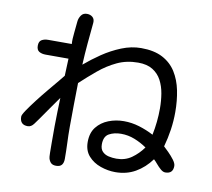

<svg xmlns="http://www.w3.org/2000/svg" viewBox="-91 -919 1182 1073"><g transform="rotate(10 500.0 -383.0)"><path d="M293.9 49.8Q275.4 49.8 265.6 41Q255.9 32.2 251 15.6Q249 9.8 248.5 -16.1Q248 -42 248 -73.7Q248 -105.5 248 -132.3Q248 -159.2 248 -167Q248 -207 249.5 -247.6Q251 -288.1 252 -328.1Q228.5 -294.9 205.1 -261.7Q181.6 -228.5 158.2 -194.3Q148.4 -180.7 133.8 -160.6Q119.1 -140.6 99.6 -140.6Q54.7 -140.6 54.7 -187.5Q54.7 -197.3 73.2 -224.6Q91.8 -252 119.1 -287.6Q146.5 -323.2 175.8 -358.4Q205.1 -393.6 227.1 -419.9Q249 -446.3 254.9 -454.1L258.8 -551.8H128.9Q107.4 -551.8 92.3 -560.5Q77.1 -569.3 77.1 -593.8Q77.1 -618.2 92.3 -627Q107.4 -635.7 128.9 -635.7H262.7Q260.7 -662.1 265.1 -699.7Q269.5 -737.3 271.5 -764.6Q273.4 -784.2 284.7 -800.3Q295.9 -816.4 317.4 -816.4Q336.9 -816.4 349.6 -805.2Q362.3 -793.9 360.4 -772.5Q354.5 -712.9 349.1 -652.8Q343.8 -592.8 340.8 -532.2Q381.8 -567.4 432.1 -601.6Q482.4 -635.7 538.1 -658.2Q593.8 -680.7 649.4 -680.7Q722.7 -680.7 771 -655.3Q819.3 -629.9 847.2 -585.4Q875 -541 886.7 -483.4Q898.4 -425.8 898.4 -361.3Q898.4 -310.5 891.1 -260.7Q883.8 -210.9 870.1 -162.1Q879.9 -153.3 897.9 -135.3Q916 -117.2 930.7 -97.7Q945.3 -78.1 945.3 -63.5Q945.3 -19.5 901.4 -19.5Q888.7 -19.5 875 -31.2Q861.3 -43 849.1 -57.6Q836.9 -72.3 827.1 -81.1Q790 -30.3 739.7 -1.5Q689.5 27.3 626 27.3Q584 27.3 542 12.7Q500 -2 472.7 -32.7Q445.3 -63.5 445.3 -112.3Q445.3 -164.1 471.2 -196.8Q497.1 -229.5 538.1 -245.6Q579.1 -261.7 625 -261.7Q669.9 -261.7 712.9 -248.5Q755.9 -235.4 794.9 -214.8Q802.7 -252 806.6 -290.5Q810.5 -329.1 810.5 -367.2Q810.5 -409.2 803.7 -450.2Q796.9 -491.2 779.3 -524.4Q761.7 -557.6 729.5 -577.6Q697.3 -597.7 646.5 -597.7Q581.1 -597.7 527.3 -572.3Q473.6 -546.9 426.8 -507.8Q379.9 -468.8 335 -426.8Q334 -364.3 333 -301.8Q332 -239.3 332 -175.8Q332 -130.9 334 -85.9Q335.9 -41 335.9 3.9Q335.9 25.4 326.2 37.6Q316.4 49.8 293.9 49.8ZM619.1 -47.9Q668 -47.9 704.6 -73.7Q741.2 -99.6 768.6 -137.7Q736.3 -160.2 699.2 -174.8Q662.1 -189.5 622.1 -189.5Q583 -189.5 554.2 -173.8Q525.4 -158.2 525.4 -113.3Q525.4 -85.9 539.6 -71.8Q553.7 -57.6 575.2 -52.7Q596.7 -47.9 619.1 -47.9Z"/></g></svg>

Font: Kosugi Maru
Style: Regular
Weight: 400
Designer: MOTOYA
Version: Version 4.002